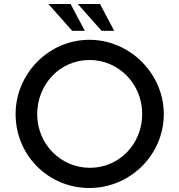

<svg xmlns="http://www.w3.org/2000/svg" viewBox="-20 -932 896 960"><path d="M222 -912 341 -778H404L333 -912ZM369 -912 488 -778H551L480 -912ZM58 -362C58 -154 223 8 427 8C630 8 799 -157 799 -362C799 -563 630 -733 427 -733C223 -733 58 -563 58 -362ZM166 -361C166 -510 279 -632 428 -632C574 -632 691 -512 691 -362C691 -212 576 -93 430 -93C282 -93 166 -213 166 -361Z"/></svg>

Font: Reem Kufi
Style: Regular
Weight: 400
Designer: Khaled Hosny
Version: Version 0.007